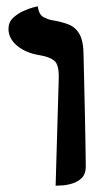

<svg xmlns="http://www.w3.org/2000/svg" viewBox="-20 -585 325 611"><path d="M157 6 167 -336Q168 -379 153 -391.5Q138 -404 108 -409Q63 -416 35 -439Q7 -462 7 -493Q7 -514 21 -527.5Q35 -541 53.5 -549.5Q72 -558 86 -561.5Q100 -565 100 -565Q104 -538 118.5 -530.5Q133 -523 144 -521Q176 -516 198.5 -507Q221 -498 233.5 -475.5Q246 -453 246 -406Q248 -318 250 -230Q252 -142 253 -55Q253 -32 241 -19.5Q229 -7 211.5 -1.5Q194 4 178.5 5Q163 6 157 6Z"/></svg>

Font: Libertinus Serif SemiBold
Style: Regular
Weight: 600
Designer: Philipp H. Poll, Khaled Hosny
Foundry: Caleb Maclennan
Version: Version 7.051;RELEASE